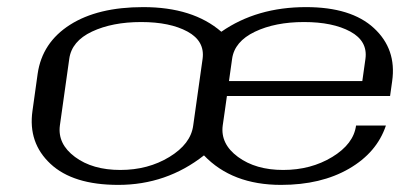

<svg xmlns="http://www.w3.org/2000/svg" viewBox="-20 -520 1165 540"><path d="M624 -292H999L1007.8 -354.5Q1014.6 -404.3 965.3 -431.2Q916 -458 835 -458Q753.9 -458 696.8 -430.7Q639.6 -403.3 632.8 -354.5ZM523.4 -167 549.8 -354.5Q556.6 -404.3 507.3 -431.2Q458 -458 377 -458Q295.9 -458 238.8 -431.2Q181.6 -404.3 174.8 -354.5L148.4 -167Q141.6 -115.2 190.9 -78.6Q240.2 -42 318.4 -42Q396.5 -42 456.5 -78.6Q516.6 -115.2 523.4 -167ZM618.2 -250 612.3 -208 606.4 -167Q599.6 -115.2 649.4 -78.6Q699.2 -42 776.4 -42Q854.5 -42 914.6 -78.6Q974.6 -115.2 981.4 -167H1065.4Q1040 -90.8 961.4 -45.4Q882.8 0 770.5 0Q632.8 0 553.7 -83Q448.2 0 312.5 0Q185.5 0 122.1 -59.1Q58.6 -118.2 71.3 -208L85.9 -312.5Q98.6 -400.4 176.8 -450.2Q254.9 -500 382.8 -500Q522.5 -500 602.5 -430.7Q702.1 -500 840.8 -500Q967.8 -500 1031.7 -440.9Q1095.7 -381.8 1083 -292L1077.1 -250Z"/></svg>

Font: okolaks
Style: RegularItalic
Weight: 500
Italic angle: -8°
Version: Version 000.6.0